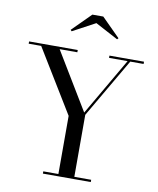

<svg xmlns="http://www.w3.org/2000/svg" viewBox="-102 -1049 928 1127"><g transform="rotate(10 362.0 -485.0)"><path d="M388 -924.5 253 -852 246 -859.5 356 -969.5H421L531 -859.5L524 -852ZM232 -13.5H322V-360L92 -736.5H17.5V-750H307.5V-736.5H202L408.5 -395L607 -736.5H496.5V-750H702.5V-736.5H623L417 -383V-13.5H517.5V0H232Z"/></g></svg>

Font: Bodoni Moda 16pt
Style: Regular
Weight: 400
Version: Version 2.3